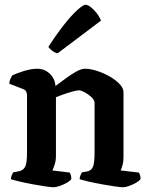

<svg xmlns="http://www.w3.org/2000/svg" viewBox="-20 -790 619 810"><path d="M206 0Q197 0 172.5 -3.5Q148 -7 118.5 -12.5Q89 -18 63.5 -24Q38 -30 26 -34Q26 -42 29.5 -50.5Q33 -59 36 -63L62 -68Q77 -71 85.5 -85.5Q94 -100 94 -148V-388Q94 -396 90.5 -403.5Q87 -411 78 -414L19 -437Q20 -449 24.5 -458.5Q29 -468 32 -472Q48 -480 79.5 -490Q111 -500 137 -500Q168 -500 190 -479Q212 -458 214 -427Q234 -442 257 -459Q280 -476 301.5 -488Q323 -500 339 -500Q361 -500 389 -491Q417 -482 442.5 -467.5Q468 -453 484.5 -435.5Q501 -418 501 -401V-128Q501 -107 496.5 -92Q492 -77 489 -71L566 -62Q568 -59 570.5 -51.5Q573 -44 573 -35Q568 -27 554 -19Q540 -11 524.5 -5.5Q509 0 499 0Q490 0 465 -3.5Q440 -7 410 -12.5Q380 -18 354 -24Q328 -30 316 -34Q316 -42 319.5 -50.5Q323 -59 326 -63L349 -67Q364 -70 371.5 -85Q379 -100 379 -148V-356Q379 -368 365.5 -380.5Q352 -393 336.5 -401Q321 -409 314 -409Q304 -409 284.5 -403.5Q265 -398 245.5 -391Q226 -384 216 -380V-133Q216 -112 210.5 -95.5Q205 -79 201 -71L274 -62Q276 -59 278.5 -51.5Q281 -44 281 -35Q276 -27 262 -19Q248 -11 232 -5.5Q216 0 206 0ZM223 -565Q210 -568 199.5 -576.5Q189 -585 184 -592Q218 -645 250 -685.5Q282 -726 306.5 -748Q331 -770 341 -770Q350 -770 363 -760Q376 -750 388 -734.5Q400 -719 406 -703Z"/></svg>

Font: Texturina 72pt
Style: Bold
Weight: 700
Designer: Guillermo Torres Carreño
Foundry: Omnibus-Type
Version: Version 1.002; ttfautohint (v1.8.3)